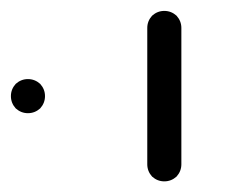

<svg xmlns="http://www.w3.org/2000/svg" viewBox="-395 -645 415 352"><path d="M-343.8 -437.5Q-356.4 -437.5 -366.2 -446.3Q-375 -456.1 -375 -468.8Q-375 -481.4 -366.2 -491.2Q-356.4 -500 -343.8 -500Q-331.1 -500 -321.3 -491.2Q-312.5 -481.4 -312.5 -468.8Q-312.5 -456.1 -321.3 -446.3Q-331.1 -437.5 -343.8 -437.5ZM-93.8 -312.5Q-106.4 -312.5 -116.2 -321.3Q-125 -331.1 -125 -343.8Q-125 -426.8 -125 -593.8Q-125 -606.4 -116.2 -616.2Q-106.4 -625 -93.8 -625Q-81.1 -625 -71.3 -616.2Q-62.5 -606.4 -62.5 -593.8Q-62.5 -510.7 -62.5 -343.8Q-62.5 -331.1 -71.3 -321.3Q-81.1 -312.5 -93.8 -312.5Z"/></svg>

Font: conwrite
Style: Regular
Weight: 400
Designer: Willllllliam
Version: 1.0